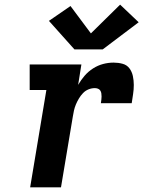

<svg xmlns="http://www.w3.org/2000/svg" viewBox="-20 -808 640 828"><path d="M110 0 180 -420H108V-530H331L317 -442Q329 -463 345 -481.5Q361 -500 381.5 -513Q402 -526 424.5 -532Q447 -538 470 -538Q490 -538 508.5 -533Q527 -528 538 -513.5Q549 -499 553 -480Q557 -461 557 -441.5Q557 -422 554 -402.5Q551 -383 548 -363H415Q416 -370 417 -377Q418 -384 418 -391.5Q418 -399 417 -405.5Q416 -412 412.5 -417.5Q409 -423 402.5 -425.5Q396 -428 389 -428Q375 -428 361.5 -422.5Q348 -417 338 -406.5Q328 -396 320.5 -383.5Q313 -371 307.5 -358Q302 -345 299 -331.5Q296 -318 294 -305L243 0ZM301 -595 191 -718 284 -782 372 -664 498 -788 578 -712 423 -595Z"/></svg>

Font: Iosevka Curly Slab XBdEx
Style: Italic
Weight: 800
Width: 7
Italic angle: -9°
Monospace: yes
Designer: Belleve Invis
Foundry: Belleve Invis
Version: Version 11.1.0; ttfautohint (v1.8.3)